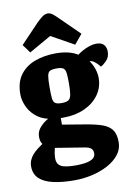

<svg xmlns="http://www.w3.org/2000/svg" viewBox="-97 -783 700 1010"><g transform="rotate(-10 253.5 -278.5)"><path d="M217 166Q152 166 104 155Q56 144 30.5 119.5Q5 95 5 55Q5 37 11.5 21.5Q18 6 29.5 -7Q41 -20 55 -31Q69 -42 84 -52Q77 -61 75 -71.5Q73 -82 73 -92Q73 -121 94 -143.5Q115 -166 137 -177Q95 -187 68 -212Q41 -237 28 -268.5Q15 -300 15 -329Q15 -393 44.5 -432.5Q74 -472 124 -490.5Q174 -509 236 -509Q272 -509 301 -502Q330 -495 352 -481Q363 -490 380.5 -499.5Q398 -509 417.5 -515.5Q437 -522 454 -522Q482 -522 494.5 -508Q507 -494 507 -471Q507 -441 488.5 -422.5Q470 -404 458 -399L444 -415Q435 -424 425.5 -430.5Q416 -437 404 -437Q421 -413 428.5 -388.5Q436 -364 436 -343Q436 -293 408 -253.5Q380 -214 330.5 -191.5Q281 -169 217 -169H203V-134L323 -114Q378 -105 412.5 -93Q447 -81 464 -58Q481 -35 481 8Q481 45 458.5 74Q436 103 398.5 123.5Q361 144 314 155Q267 166 217 166ZM240 90Q256 90 280.5 87.5Q305 85 324.5 75Q344 65 344 43Q344 28 334.5 18.5Q325 9 299 5L145 -20Q142 -9 139.5 6Q137 21 137 37Q137 64 158 77Q179 90 240 90ZM221 -246Q246 -246 257.5 -253Q269 -260 273 -281Q277 -302 277 -343Q277 -378 274.5 -397Q272 -416 262 -423Q252 -430 227 -430Q203 -430 191.5 -424.5Q180 -419 176.5 -399.5Q173 -380 173 -337Q173 -300 175 -280.5Q177 -261 187 -253.5Q197 -246 221 -246ZM345 -536 223 -604 105 -537 72 -582 171 -686Q185 -700 200 -711.5Q215 -723 231 -723Q243 -723 255 -714Q267 -705 278 -694L387 -587Z"/></g></svg>

Font: Faustina Light ExtraBold
Style: Regular
Weight: 800
Version: Version 1.200